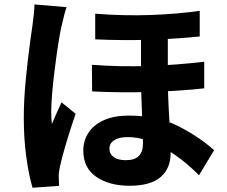

<svg xmlns="http://www.w3.org/2000/svg" viewBox="-20 -808 1040 880"><path d="M749.2 -450.6Q749.2 -364.2 757.2 -242.6Q759.2 -206 760.7 -172.4Q762.2 -138.8 762.2 -107Q762.2 -36.2 716.1 3.6Q670 43.4 573.8 43.4Q481 43.4 421.4 2.6Q361.8 -38.2 361.8 -117.4Q361.8 -163.2 385.7 -199.8Q409.6 -236.4 456.3 -257.3Q503 -278.2 569.2 -278.2Q702.2 -278.2 796.7 -230.1Q891.2 -182 961.4 -119.8L892 -4.6Q814.2 -83.6 728.9 -131.6Q643.6 -179.6 565 -179.6Q525.2 -179.6 503.4 -165.5Q481.6 -151.4 481.6 -126.6Q481.6 -101.6 501.7 -87.7Q521.8 -73.8 556.4 -73.8Q597.2 -73.8 616.2 -93.1Q635.2 -112.4 635.2 -149.2Q635.2 -171.6 634.1 -199.6Q633 -227.6 631.8 -260.8Q626.2 -401.2 626.2 -446V-685.2H749.2ZM916 -525.2V-403.2Q812 -391.4 675.9 -386.8Q539.8 -382.2 402.2 -389L401.4 -511Q533.4 -501 663.5 -505.7Q793.6 -510.4 916 -525.2ZM895.4 -758.4V-641Q794.6 -630.2 671.7 -626Q548.8 -621.8 416.4 -627.6V-745.2Q548 -734.8 671 -739.3Q794 -743.8 895.4 -758.4ZM260.8 -682.4Q248.2 -627.4 231.5 -495.4Q214.8 -363.4 214.8 -296Q214.8 -261.6 218 -239.4Q226.2 -260.6 240.6 -292.2Q257.2 -327.6 262 -339L326.6 -286.6Q303.2 -218.8 283.3 -151.9Q263.4 -85 254.8 -45Q248.8 -17.4 249.2 1.4Q249.6 27.8 250.6 43.8L129.2 52.6Q112.2 -4.2 100.6 -88.2Q89 -172.2 89 -267.2Q89 -347.2 97.8 -439.8Q106.6 -532.4 119.6 -627.4L128 -685.4Q137.2 -749.6 138 -787.6L285.2 -775.2Q276.2 -751.2 260.8 -682.4Z"/></svg>

Font: 寒蝉端黑体 Light
Style: Regular
Weight: 300
Designer: ChillDuanSans {Warren2060}; 
Source Han Sans {Ryoko NISHIZUKA 西塚涼子 (kana, bopomofo & ideographs); Paul D. Hunt (Latin, G
Foundry: ChillType&Adobe
Version: Version 1.300;Glyphs 3.3 (3306)